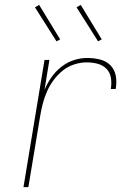

<svg xmlns="http://www.w3.org/2000/svg" viewBox="-20 -765 540 785"><path d="M76 0 162 -520H182L162 -398Q173 -424 190 -448.5Q207 -473 230.5 -491.5Q254 -510 281.5 -519Q309 -528 337 -528Q364 -528 389.5 -521.5Q415 -515 432 -497.5Q449 -480 453.5 -454Q458 -428 453 -401H433Q437 -424 433.5 -446.5Q430 -469 415 -484Q400 -499 378.5 -504.5Q357 -510 334 -510Q309 -510 283 -501.5Q257 -493 236 -476Q215 -459 198.5 -436.5Q182 -414 171.5 -389.5Q161 -365 154.5 -339.5Q148 -314 144 -289L96 0ZM381 -596 293 -735 310 -745 396 -604ZM211 -596 123 -735 140 -745 226 -604Z"/></svg>

Font: Iosevka Thin
Style: Italic
Weight: 100
Italic angle: -9°
Monospace: yes
Designer: Belleve Invis
Foundry: Belleve Invis
Version: Version 32.5.0; ttfautohint (v1.8.4)